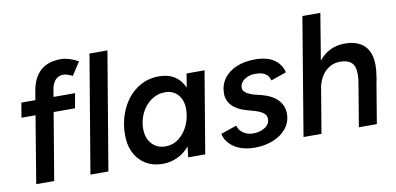

<svg xmlns="http://www.w3.org/2000/svg" viewBox="-70 -933 2390 1158"><g transform="rotate(-10 1125.5 -354.0)"><path d="M347 -717Q394 -717 454 -685L402 -605Q365 -622 347 -622Q284 -622 271 -537L265 -500H397L381 -410H250L181 0H71L139 -410H53L68 -500H154L163 -554Q191 -717 347 -717Z M524 -720H634L513 0H403Z M1009 -65Q977 -27 934.5 -7.5Q892 12 846 12Q757 12 703.5 -45.5Q650 -103 650 -198Q650 -283 683 -355Q716 -427 775.5 -469.5Q835 -512 912 -512Q969 -512 1007.5 -487Q1046 -462 1066 -416L1080 -500H1190L1106 0H1002ZM880 -89Q927 -89 963.5 -118.5Q1000 -148 1020 -194Q1040 -240 1040 -290Q1040 -344 1010.5 -377.5Q981 -411 932 -411Q884 -411 845.5 -383.5Q807 -356 785.5 -311Q764 -266 764 -217Q764 -160 795.5 -124.5Q827 -89 880 -89Z M1223 -105 1320 -138Q1329 -107 1355 -90.5Q1381 -74 1413 -74Q1454 -74 1485 -93Q1516 -112 1516 -146Q1516 -167 1498 -181.5Q1480 -196 1442 -207L1399 -219Q1342 -234 1311.5 -266Q1281 -298 1281 -341Q1281 -392 1308.5 -431Q1336 -470 1386 -491Q1436 -512 1500 -512Q1573 -512 1616 -483Q1659 -454 1671 -403L1577 -370Q1568 -400 1547 -413Q1526 -426 1487 -426Q1447 -426 1419.5 -406Q1392 -386 1392 -356Q1392 -340 1409.5 -326.5Q1427 -313 1462 -303L1503 -293Q1568 -276 1601 -240.5Q1634 -205 1634 -157Q1634 -106 1603.5 -67.5Q1573 -29 1521.5 -8.5Q1470 12 1410 12Q1331 12 1282 -21.5Q1233 -55 1223 -105Z M1828 -720H1938L1891 -436Q1953 -512 2050 -512Q2128 -512 2169.5 -471.5Q2211 -431 2211 -351Q2211 -321 2205 -285L2201 -257H2200L2157 0H2047L2090 -257Q2096 -290 2096 -314Q2096 -367 2072.5 -388Q2049 -409 2005 -409Q1954 -409 1918 -377Q1882 -345 1866 -287L1818 0H1708Z"/></g></svg>

Font: Oak Sans Semibold
Style: Italic
Weight: 600
Italic angle: -9.49998°
Foundry: Erik Kennedy, Walven
Version: Version 1.000